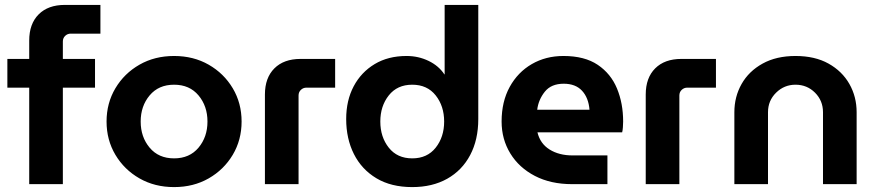

<svg xmlns="http://www.w3.org/2000/svg" viewBox="-20 -750 3574 782"><path d="M99 0V-393H10V-510H99V-585Q99 -653 137.5 -691.5Q176 -730 244 -730H389V-613H268Q255 -613 245.5 -604Q236 -595 236 -581V-510H367V-393H236V0Z M689 12Q610 12 548 -23.5Q486 -59 450 -119.5Q414 -180 414 -255Q414 -330 450 -390.5Q486 -451 548 -486.5Q610 -522 689 -522Q768 -522 830 -486.5Q892 -451 928 -390.5Q964 -330 964 -255Q964 -180 928 -119.5Q892 -59 830 -23.5Q768 12 689 12ZM689 -105Q752 -105 788.5 -148.5Q825 -192 825 -255Q825 -318 788.5 -361.5Q752 -405 689 -405Q626 -405 589.5 -361.5Q553 -318 553 -255Q553 -192 589.5 -148.5Q626 -105 689 -105Z M1059 0V-365Q1059 -433 1097.5 -471.5Q1136 -510 1204 -510H1345V-393H1228Q1215 -393 1205.5 -384Q1196 -375 1196 -361V0Z M1659 12Q1741 12 1801.5 -22Q1862 -56 1895 -118.5Q1928 -181 1928 -265V-730H1791V-447H1790Q1767 -482 1725.5 -502Q1684 -522 1636 -522Q1561 -522 1506 -489Q1451 -456 1420.5 -398.5Q1390 -341 1390 -265Q1390 -185 1421.5 -122.5Q1453 -60 1513 -24Q1573 12 1659 12ZM1659 -105Q1598 -105 1563.5 -148.5Q1529 -192 1529 -255Q1529 -318 1563.5 -361.5Q1598 -405 1659 -405Q1720 -405 1754.5 -361.5Q1789 -318 1789 -255Q1789 -192 1754.5 -148.5Q1720 -105 1659 -105Z M2310 0Q2223 0 2158.5 -33.5Q2094 -67 2058.5 -125Q2023 -183 2023 -255Q2023 -336 2056 -396Q2089 -456 2146 -489Q2203 -522 2275 -522Q2361 -522 2414.5 -486Q2468 -450 2493 -389.5Q2518 -329 2518 -255Q2518 -245 2517 -231.5Q2516 -218 2514 -211H2169Q2180 -165 2218.5 -141Q2257 -117 2312 -117H2454V0ZM2168 -303H2381Q2377 -352 2350.5 -380.5Q2324 -409 2276 -409Q2225 -409 2199 -376.5Q2173 -344 2168 -303Z M2610 0V-365Q2610 -433 2648.5 -471.5Q2687 -510 2755 -510H2896V-393H2779Q2766 -393 2756.5 -384Q2747 -375 2747 -361V0Z M2971 0V-293Q2971 -356 3000.5 -408Q3030 -460 3086 -491Q3142 -522 3220 -522Q3299 -522 3354.5 -491Q3410 -460 3439.5 -408Q3469 -356 3469 -293V0H3332V-293Q3332 -340 3299.5 -372.5Q3267 -405 3220 -405Q3174 -405 3141 -372.5Q3108 -340 3108 -293V0Z"/></svg>

Font: MuseoModerno SemiBold
Style: Regular
Weight: 600
Designer: Pablo Cosgaya, Héctor Gatti, Marcela Romero, and the Authors of The MuseoModerno Project.
Foundry: Omnibus-Type Team
Version: Version 1.001